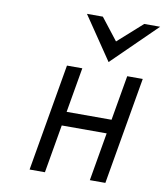

<svg xmlns="http://www.w3.org/2000/svg" viewBox="-93 -946 877 1023"><g transform="rotate(10 345.0 -435.0)"><path d="M452 -637 690 -870H604L472 -752L380 -870H294ZM547 0 647 -580H563L521 -337H278L320 -580H237L137 0H220L265 -261H508L463 0Z"/></g></svg>

Font: Charger Monospace
Style: Regular
Weight: 400
Designer: Jasper
Foundry: Cannot Into Space Fonts
Version: Version 0.980